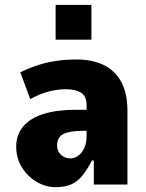

<svg xmlns="http://www.w3.org/2000/svg" viewBox="-20 -763 603 794"><path d="M209 11Q169 11 131.5 -11Q94 -33 70.5 -71Q47 -109 47 -157Q47 -205 75.5 -239.5Q104 -274 159 -291.5Q214 -309 293 -309H357V-222H325Q297 -222 277 -219Q257 -216 243.5 -209.5Q230 -203 223 -191Q216 -179 216 -160Q216 -138 232 -123Q248 -108 272 -108Q288 -108 303.5 -119Q319 -130 328.5 -150.5Q338 -171 338 -200V-329Q338 -365 315.5 -379.5Q293 -394 251 -394Q220 -394 183 -385Q146 -376 105 -353L64 -464Q103 -483 139.5 -494.5Q176 -506 214.5 -511.5Q253 -517 298 -517Q361 -517 408 -494.5Q455 -472 481 -425Q507 -378 507 -304V0H368V-99H360Q342 -64 322.5 -39Q303 -14 276.5 -1.5Q250 11 209 11ZM210 -599V-743H358V-599Z"/></svg>

Font: Nunito Sans 7pt Condensed Black
Style: Regular
Weight: 900
Width: 3
Designer: Vernon Adams
Foundry: Vernon Adams
Version: Version 3.101;gftools[0.9.27]